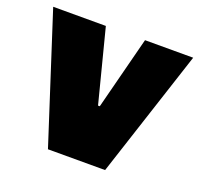

<svg xmlns="http://www.w3.org/2000/svg" viewBox="-97 -617 753 723"><g transform="rotate(20 279.5 -255.5)"><path d="M285 -219H292L367 -511H560L393 0H164L-1 -511H210Z"/></g></svg>

Font: Chivo Black
Style: Regular
Weight: 900
Designer: Hector Gatti
Foundry: Omnibus-Type
Version: Version 1.007